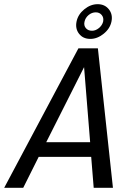

<svg xmlns="http://www.w3.org/2000/svg" viewBox="-60 -898 625 918"><path d="M388 0 376 -148H125L51 0H-40L315 -667H408L480 0ZM161 -218H371L342 -577ZM306 -795Q313 -829 343 -853.5Q373 -878 407 -878Q441 -878 460.5 -853.5Q480 -829 473 -795Q466 -761 435.5 -736.5Q405 -712 372 -712Q337 -712 318 -736.5Q299 -761 306 -795ZM344 -794Q340 -776 350.5 -763.5Q361 -751 380 -751Q397 -751 412.5 -763.5Q428 -776 433 -794Q437 -813 426.5 -826Q416 -839 398 -839Q379 -839 363.5 -826Q348 -813 344 -794Z"/></svg>

Font: Epunda Sans
Style: Italic
Weight: 400
Italic angle: -12.0243°
Designer: Simon Atzbach
Foundry: typofactur
Version: Version 2.204; ttfautohint (v1.8.4.7-5d5b)